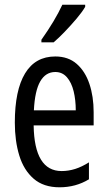

<svg xmlns="http://www.w3.org/2000/svg" viewBox="-20 -786 458 816"><path d="M215 -546Q270 -546 306 -514.5Q342 -483 360 -429.5Q378 -376 378 -309V-253H123Q126 -59 242 -59Q271 -59 299.5 -68Q328 -77 358 -96V-24Q302 10 233 10Q165 10 123 -26.5Q81 -63 62 -125Q43 -187 43 -265Q43 -402 86.5 -474Q130 -546 215 -546ZM215 -480Q174 -480 151 -440Q128 -400 124 -317H302Q302 -361 293 -398Q284 -435 264.5 -457.5Q245 -480 215 -480ZM342 -757Q330 -736 306 -707.5Q282 -679 255.5 -651.5Q229 -624 208 -606H156V-617Q214 -699 245 -766H342Z"/></svg>

Font: Noto Sans Georgian ExtraCondensed
Style: Regular
Weight: 400
Width: 2
Designer: Monotype Design Team, Akaki Razmadze
Foundry: Google LLC
Version: Version 2.005; ttfautohint (v1.8.4.7-5d5b)